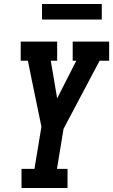

<svg xmlns="http://www.w3.org/2000/svg" viewBox="-20 -944 568 964"><path d="M88 0V-96H153L188 -308L138 -550L120 -639H84V-735H267V-639H235L267 -450L363 -639H345V-735H528V-639H480L299 -297L266 -96H319V0ZM191 -846V-924H491V-846Z"/></svg>

Font: Iosevka Gothic
Style: Bold Italic
Weight: 700
Italic angle: -9°
Monospace: yes
Designer: Belleve Invis
Foundry: Belleve Invis
Version: Version 15.5.1; ttfautohint (v1.8.4)